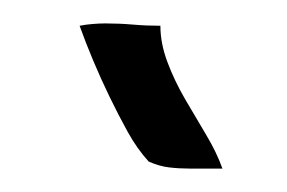

<svg xmlns="http://www.w3.org/2000/svg" viewBox="-20 -769 245 164"><path d="M48 -747Q53 -748 59 -748.5Q65 -749 70 -749Q82 -749 93.5 -748Q105 -747 117 -747Q117 -732 123 -716Q129 -700 138 -684.5Q147 -669 156 -654Q165 -639 170 -625H142Q133 -625 124.5 -626Q116 -627 107 -631Q97 -642 89 -656.5Q81 -671 73.5 -686.5Q66 -702 59.5 -717.5Q53 -733 48 -747Z"/></svg>

Font: Teutonic
Style: Regular
Weight: 400
Designer: Peter Wiegel
Foundry: Peter Wiegel
Version: 1.000